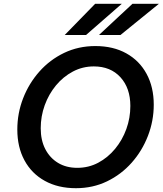

<svg xmlns="http://www.w3.org/2000/svg" viewBox="-20 -973 855 1009"><path d="M481 -731Q575 -731 644 -692.5Q713 -654 750.5 -584.5Q788 -515 788 -423Q788 -338 757.5 -259Q727 -180 672 -118Q617 -56 542.5 -20Q468 16 379 16Q285 16 215.5 -22.5Q146 -61 108.5 -130.5Q71 -200 71 -292Q71 -378 101.5 -456.5Q132 -535 187 -597Q242 -659 317 -695Q392 -731 481 -731ZM473 -624Q414 -624 363 -597Q312 -570 274 -524Q236 -478 215 -420Q194 -362 194 -299Q194 -236 218 -189.5Q242 -143 285 -117Q328 -91 386 -91Q446 -91 496.5 -118Q547 -145 585 -191Q623 -237 644 -295Q665 -353 665 -416Q665 -510 613 -567Q561 -624 473 -624ZM320 -789 480 -953H620L432 -789ZM500 -789 676 -953H815L613 -789Z"/></svg>

Font: Wix Madefor Text SemiBold
Style: Italic
Weight: 600
Italic angle: -12°
Designer: Dalton Maag Ltd
Foundry: Dalton Maag Ltd
Version: Version 3.100